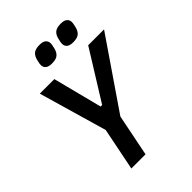

<svg xmlns="http://www.w3.org/2000/svg" viewBox="-256 -1022 1139 1139"><g transform="rotate(-45 313.5 -452.0)"><path d="M158 0 212 -269 88 -698H210L289 -389H302L494 -698H627L330 -264L277 0ZM266 -773Q237 -773 224.5 -784.5Q212 -796 212 -813Q212 -819 213 -826Q214 -833 218 -849Q224 -876 240 -890Q256 -904 291 -904Q320 -904 332.5 -892.5Q345 -881 345 -864Q345 -858 344 -851Q343 -844 339 -828Q333 -801 317 -787Q301 -773 266 -773ZM444 -773Q415 -773 402.5 -784.5Q390 -796 390 -813Q390 -819 391 -826Q392 -833 396 -849Q402 -876 418 -890Q434 -904 469 -904Q498 -904 510.5 -892.5Q523 -881 523 -864Q523 -858 522 -851Q521 -844 517 -828Q511 -801 495 -787Q479 -773 444 -773Z"/></g></svg>

Font: IBM Plex Sans Cond SmBld
Style: Italic
Weight: 600
Width: 3
Italic angle: -11°
Designer: Mike Abbink, Paul van der Laan, Pieter van Rosmalen
Foundry: Bold Monday
Version: Version 1.3